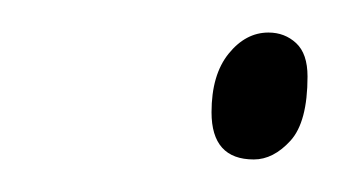

<svg xmlns="http://www.w3.org/2000/svg" viewBox="-20 -561 221 118"><path d="M136 -463Q110 -463 110 -492Q110 -515 120.5 -528Q131 -541 145 -541Q155 -541 162 -534.5Q169 -528 169 -514Q169 -486 158.5 -474.5Q148 -463 136 -463Z"/></svg>

Font: Noto Serif Thin
Style: Italic
Weight: 100
Italic angle: -12°
Designer: Monotype Design Team
Foundry: Monotype Imaging Inc.
Version: Version 2.014; ttfautohint (v1.8.4.7-5d5b)